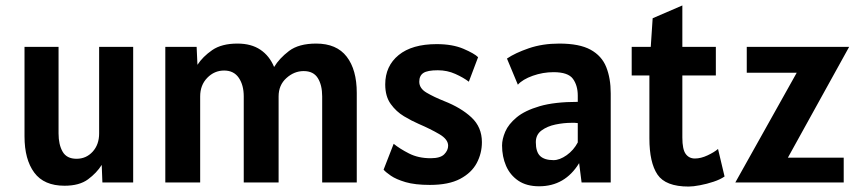

<svg xmlns="http://www.w3.org/2000/svg" viewBox="-20 -670 3151 705"><path d="M217 12Q141.5 12 105.8 -36.2Q70 -84.5 70 -169V-498H195V-180Q195 -139 210 -113Q225 -87 261 -87Q296.5 -87 320.2 -113Q344 -139 344 -180V-498H469V0H356L353.5 -64.5Q335 -35 303.2 -11.5Q271.5 12 217 12Z M587 0V-498H702L705 -432Q724.5 -462 759.2 -486Q794 -510 852 -510Q902.5 -510 936 -487.5Q969.5 -465 986.5 -424Q1005.5 -455.5 1041.2 -482.8Q1077 -510 1141 -510Q1216 -510 1253 -462Q1290 -414 1290 -329V0H1163V-316Q1163 -357.5 1147 -383.2Q1131 -409 1095 -409Q1060 -409 1031.5 -383.2Q1003 -357.5 1003 -316V0H875V-316Q875 -357.5 856.8 -384.2Q838.5 -411 803 -411Q767 -411 741 -384.2Q715 -357.5 715 -316V0Z M1558.5 9Q1504 9 1469.2 -1.2Q1434.5 -11.5 1415.2 -24.8Q1396 -38 1388.5 -47L1425.5 -142Q1447.5 -124 1481.8 -106.5Q1516 -89 1561.5 -89Q1597 -89 1611.2 -103.5Q1625.5 -118 1625.5 -135Q1625.5 -158.5 1593 -177.5Q1560.5 -196.5 1517.5 -215Q1492 -226 1463.5 -243Q1435 -260 1414.8 -288Q1394.5 -316 1394.5 -360Q1394.5 -427.5 1443.8 -467.8Q1493 -508 1583.5 -508Q1641.5 -508 1681.8 -490.8Q1722 -473.5 1735.5 -460L1701.5 -370Q1682 -385 1652 -398.5Q1622 -412 1587.5 -412Q1549.5 -412 1534.5 -402Q1519.5 -392 1519.5 -370Q1519.5 -345.5 1546.2 -329.8Q1573 -314 1610.5 -299Q1673 -274.5 1711.2 -238.8Q1749.5 -203 1749.5 -148Q1749.5 -107 1730.5 -71.2Q1711.5 -35.5 1669.5 -13.2Q1627.5 9 1558.5 9Z M1959.5 14Q1913.5 14 1883.2 -6.5Q1853 -27 1838.2 -61Q1823.5 -95 1823.5 -136Q1823.5 -159 1835.2 -186.5Q1847 -214 1877 -239Q1907 -264 1961.5 -280Q2016 -296 2101.5 -296V-319Q2101.5 -356 2083.8 -380.5Q2066 -405 2012.5 -405Q1973.5 -405 1936.2 -391.8Q1899 -378.5 1881.5 -359L1841.5 -455Q1871.5 -475.5 1921.8 -492.8Q1972 -510 2033.5 -510Q2107.5 -510 2148.5 -487.5Q2189.5 -465 2206 -423.8Q2222.5 -382.5 2222.5 -327V0H2115.5L2106.5 -71Q2054.5 14 1959.5 14ZM2012.5 -82Q2035 -82 2060.8 -100.2Q2086.5 -118.5 2101.5 -147V-218Q2096.5 -219 2090.8 -219Q2085 -219 2077.5 -219Q2050 -219 2019.8 -212.8Q1989.5 -206.5 1968.5 -191Q1947.5 -175.5 1947.5 -148Q1947.5 -112 1963.5 -97Q1979.5 -82 2012.5 -82Z M2508.5 15Q2424 15 2394.2 -29Q2364.5 -73 2364.5 -162V-393H2299.5V-498H2369.5L2376.5 -603L2485.5 -650V-498H2608.5V-393H2485.5V-165Q2485.5 -121.5 2497.8 -104.8Q2510 -88 2531.5 -88Q2553.5 -88 2578 -99.5Q2602.5 -111 2616.5 -123L2640.5 -22Q2625 -11 2600.2 -2.8Q2575.5 5.5 2550.2 10.2Q2525 15 2508.5 15Z M2680 0 2905.5 -403H2722V-498H3098L2873 -91H3078V0Z"/></svg>

Font: Alatsi
Style: Regular
Weight: 400
Designer: Spyros Zevelakis, Eben Sorkin
Foundry: www.sorkintype.com
Version: Version 1.008; ttfautohint (v1.8.4.7-5d5b)